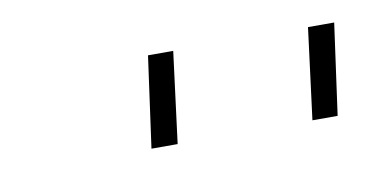

<svg xmlns="http://www.w3.org/2000/svg" viewBox="-29 -747 379 195"><g transform="rotate(-10 160.5 -650.0)"><path d="M282 -603 294 -697H321L308 -603ZM116 -603 129 -697H155L143 -603Z"/></g></svg>

Font: Hanken Grotesk Thin
Style: Italic
Weight: 250
Italic angle: -8°
Designer: Alfredo Marco Pradil
Foundry: Hanken Design Co.
Version: Version 3.013